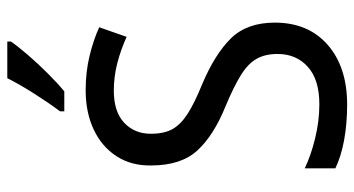

<svg xmlns="http://www.w3.org/2000/svg" viewBox="-248 -736 994 539"><g transform="rotate(-90 249.5 -467.0)"><path d="M455 -193Q455 -99 392.5 -44.5Q330 10 225 10Q171 10 125 1.5Q79 -7 46 -23V-109Q81 -92 129.5 -80Q178 -68 226 -68Q295 -68 331 -100.5Q367 -133 367 -185Q367 -220 353.5 -244Q340 -268 308 -288Q276 -308 221 -331Q139 -364 96.5 -410Q54 -456 54 -540Q53 -596 80 -637.5Q107 -679 155 -701.5Q203 -724 265 -724Q317 -724 362 -713Q407 -702 442 -686L415 -609Q380 -625 342 -635Q304 -645 264 -645Q205 -645 174 -616Q143 -587 143 -541Q143 -504 156 -480.5Q169 -457 199.5 -437.5Q230 -418 282 -397Q367 -361 411 -316Q455 -271 455 -193ZM402 -934Q389 -915 364.5 -886.5Q340 -858 312 -830Q284 -802 262 -784H206V-796Q230 -828 256 -869Q282 -910 299 -944H402Z"/></g></svg>

Font: Noto Sans Myanmar SemiCondensed
Style: Regular
Weight: 400
Width: 4
Designer: Monotype Design Team
Foundry: Monotype Imaging Inc.
Version: Version 2.107; ttfautohint (v1.8.4.7-5d5b)